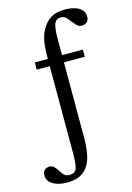

<svg xmlns="http://www.w3.org/2000/svg" viewBox="-229 -782 744 1085"><g transform="rotate(-15 143.0 -239.0)"><path d="M26 235Q-8 235 -34 226.5Q-60 218 -75 202.5Q-90 187 -90 165Q-90 142 -78.5 132Q-67 122 -51 122Q-34 122 -24 132Q-14 142 -6 155Q4 170 15 183.5Q26 197 48 197Q82 197 90.5 171Q99 145 99 84V-453Q99 -499 101 -531.5Q103 -564 110 -590Q117 -616 131 -640Q151 -675 181.5 -694Q212 -713 264 -713Q297 -713 322 -705Q347 -697 361.5 -681.5Q376 -666 376 -643Q376 -621 364 -610.5Q352 -600 335 -600Q316 -600 304.5 -612.5Q293 -625 282 -639Q272 -653 260.5 -664.5Q249 -676 230 -676Q202 -676 192 -650.5Q182 -625 182 -562V13Q182 62 175 105Q168 148 147 179Q130 205 101 220Q72 235 26 235ZM304 -426H23V-468H304Z"/></g></svg>

Font: STIX Two Text
Style: Regular
Weight: 400
Designer: Ross Mills, John Hudson & Paul Hanslow, Tiro Typeworks Ltd; with prior portions MicroPress Inc., and Coen Hoffman.
Foundry: Tiro Typeworks Ltd
Version: Version 2.13 b171